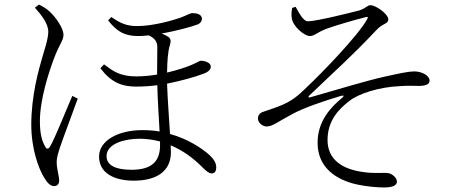

<svg xmlns="http://www.w3.org/2000/svg" viewBox="-20 -782 2040 847"><path d="M134 -748C162 -717 193 -678 193 -642C193 -610 175 -559 166 -527C151 -476 118 -359 118 -233C118 -123 151 -37 175 2C189 25 202 39 219 39C233 39 241 29 241 15C241 -6 230 -37 230 -68C230 -84 236 -106 246 -136C259 -175 304 -293 323 -347L299 -359C276 -307 221 -168 201 -136C193 -122 185 -124 179 -136C166 -159 156 -189 156 -247C156 -346 197 -467 217 -521C241 -586 260 -603 260 -628C260 -658 226 -706 199 -731C185 -744 168 -754 152 -762ZM686 -158V-141C686 -70 649 -33 560 -33C488 -33 450 -54 450 -93C450 -150 534 -170 595 -170C625 -170 655 -166 686 -158ZM439 -498 423 -481C468 -421 515 -400 579 -400C612 -400 642 -402 674 -406C675 -344 681 -262 684 -202C660 -206 635 -208 608 -208C503 -208 417 -163 417 -91C417 -21 480 15 570 15C668 15 734 -24 734 -111L733 -141C783 -120 831 -87 876 -41C890 -28 901 -17 914 -17C928 -17 934 -28 934 -43C934 -63 923 -81 902 -100C872 -126 813 -168 730 -191C726 -259 719 -349 717 -413C773 -424 837 -441 878 -457C901 -465 910 -477 910 -488C910 -506 883 -514 866 -514C860 -514 853 -508 826 -496C800 -485 761 -472 717 -462C718 -512 720 -554 730 -585C735 -602 733 -611 723 -619C714 -625 704 -630 693 -634C760 -646 829 -665 854 -675C864 -680 871 -689 871 -699C870 -717 853 -724 829 -724C818 -724 808 -716 776 -704C751 -695 659 -667 586 -667C540 -667 513 -678 471 -707L457 -692C497 -641 531 -623 591 -623C604 -623 619 -624 636 -626C654 -618 673 -604 674 -578L673 -453C648 -449 616 -445 582 -445C509 -445 479 -468 439 -498Z M1338 -688C1375 -688 1527 -726 1565 -736C1598 -747 1599 -759 1615 -759C1637 -759 1693 -721 1693 -696C1693 -676 1669 -680 1642 -651C1529 -531 1469 -480 1343 -359C1339 -355 1341 -351 1346 -352C1453 -383 1605 -428 1673 -443C1745 -459 1783 -467 1807 -467C1842 -467 1875 -448 1875 -427C1875 -412 1863 -403 1827 -403C1806 -403 1786 -405 1743 -402C1652 -398 1563 -369 1523 -338C1474 -301 1424 -249 1425 -162C1426 -78 1490 -35 1583 -23C1636 -15 1671 -22 1694 -18C1710 -15 1731 2 1731 19C1731 35 1714 45 1674 45C1646 45 1596 41 1556 32C1463 12 1381 -43 1381 -152C1381 -248 1440 -310 1489 -350C1499 -358 1497 -363 1484 -359C1408 -336 1321 -307 1270 -279C1207 -246 1183 -224 1156 -224C1140 -224 1118 -239 1118 -259C1118 -273 1125 -284 1142 -289C1166 -298 1198 -307 1227 -320C1267 -338 1293 -357 1334 -398C1398 -458 1559 -624 1599 -696C1606 -708 1602 -709 1592 -706C1540 -693 1468 -672 1420 -655C1374 -637 1368 -623 1346 -623C1324 -623 1271 -665 1267 -703C1265 -715 1266 -734 1269 -747L1284 -752C1302 -720 1319 -688 1338 -688Z"/></svg>

Font: Noto Serif TC Light
Style: Regular
Weight: 300
Designer: Ryoko NISHIZUKA 西塚涼子 (kana & ideographs); Frank Grießhammer (Latin, Greek & Cyrillic); Wenlong ZHANG 张文龙 (bopomofo); San
Foundry: Adobe
Version: Version 2.001;hotconv 1.1.0;makeotfexe 2.6.0